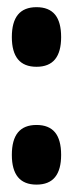

<svg xmlns="http://www.w3.org/2000/svg" viewBox="-20 -518 197 527"><path d="M12.5 -92.8Q12.5 -134 29.3 -154.5Q46.2 -175 80.2 -175Q114.3 -175 131.1 -154.6Q147.8 -134.2 147.8 -92.8Q147.8 -52.3 131.1 -31.8Q114.3 -11.3 80.2 -11.3Q46.2 -11.3 29.3 -31.8Q12.5 -52.3 12.5 -92.8ZM12.5 -416.2Q12.5 -457.3 29.3 -477.8Q46.2 -498.3 80.2 -498.3Q114.3 -498.3 131.1 -477.9Q147.8 -457.5 147.8 -416.2Q147.8 -375.7 131.1 -355.2Q114.3 -334.7 80.2 -334.7Q46.2 -334.7 29.3 -355.2Q12.5 -375.7 12.5 -416.2Z"/></svg>

Font: Bricolage Grotesque 96pt Condensed ExBd
Style: Regular
Weight: 800
Width: 3
Designer: Mathieu Triay
Foundry: Atelier Triay
Version: Version 1.001;Glyphs 3.2 (3207)